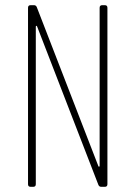

<svg xmlns="http://www.w3.org/2000/svg" viewBox="-20 -720 521 740"><path d="M374 -700H384Q394 -700 394 -690V-10Q394 0 384 0H370Q362 0 359 -8L123 -618Q122 -621 120 -620.5Q118 -620 118 -617V-10Q118 0 108 0H98Q88 0 88 -10V-690Q88 -700 98 -700H111Q119 -700 122 -692L359 -80Q360 -77 362 -77.5Q364 -78 364 -81V-690Q364 -700 374 -700Z"/></svg>

Font: Barlow Condensed Thin
Style: Regular
Weight: 250
Width: 3
Designer: Jeremy Tribby
Foundry: Tribby Type
Version: Version 1.408